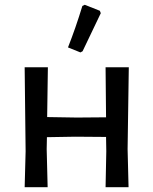

<svg xmlns="http://www.w3.org/2000/svg" viewBox="-20 -782 640 802"><path d="M325 -568 316 -563 264 -584Q296 -665 324 -757L334 -762L397 -737L401 -727ZM518 -501 513 -159 517 0H421L424 -150L423 -210L294 -211L176 -209L175 -159L179 0H83L87 -150L83 -501H180L177 -293L301 -291L423 -292L421 -501Z"/></svg>

Font: Alegreya Sans SC Medium
Style: Regular
Weight: 500
Designer: Juan Pablo del Peral
Foundry: Huerta Tipografica
Version: Version 2.001;PS 002.001;hotconv 1.0.88;makeotf.lib2.5.64775